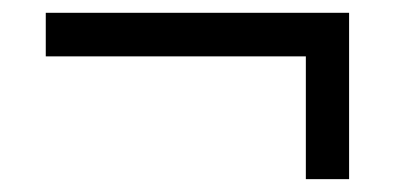

<svg xmlns="http://www.w3.org/2000/svg" viewBox="-20 -406 612 297"><path d="M520 -386.2V-128.9H453.1V-318.8H50.8V-386.2Z"/></svg>

Font: Open Sans Y to K
Style: Regular
Weight: 400
Version: Version 1.10